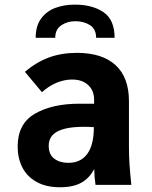

<svg xmlns="http://www.w3.org/2000/svg" viewBox="-20 -780 640 810"><path d="M54.5 -161.5Q54.5 -258 127.2 -300.2Q200 -342.5 314.5 -342.5H377V-362Q377 -383 367 -402Q357 -421 336 -432.8Q315 -444.5 284 -444.5Q251.5 -444.5 218.5 -430.8Q185.5 -417 157 -391L85 -477Q133.5 -518 186.5 -537.5Q239.5 -557 304.5 -557Q411 -557 467.5 -505.2Q524 -453.5 524 -353V-159.5Q524 -121.5 526.5 -85Q529 -48.5 534 0H383Q378 -32.5 377.5 -67Q357.5 -28.5 323 -9.2Q288.5 10 233.5 10Q174 10 133.8 -12.8Q93.5 -35.5 74 -74.2Q54.5 -113 54.5 -161.5ZM376 -243.5Q357.5 -245 334 -245Q259.5 -245 222.5 -225.5Q185.5 -206 185.5 -165Q185.5 -128 209 -110.5Q232.5 -93 268 -93Q321 -93 348.5 -131.2Q376 -169.5 376 -243.5ZM463.5 -620.5H385.5Q385.5 -657 359.8 -673.8Q334 -690.5 297.5 -690.5Q264 -690.5 238.5 -673.2Q213 -656 213 -620.5H130.5Q130.5 -670.5 153.5 -701.8Q176.5 -733 213.8 -746.8Q251 -760.5 295.5 -760.5Q370 -760.5 416.8 -728.5Q463.5 -696.5 463.5 -620.5Z"/></svg>

Font: JuliaMono ExtraBold
Style: Regular
Weight: 800
Monospace: yes
Designer: cormullion
Foundry: corm
Version: Version 0.055; ttfautohint (v1.8.4)